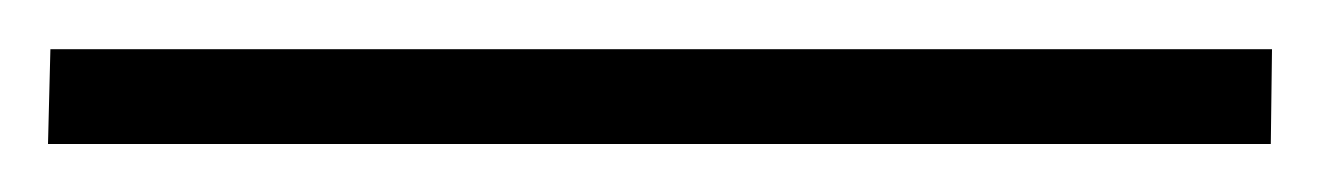

<svg xmlns="http://www.w3.org/2000/svg" viewBox="-25 24 550 80"><path d="M505 44.5 504.5 84H-5L-4 44.5Z"/></svg>

Font: Merriweather 28pt
Style: Regular
Weight: 400
Version: Version 2.100